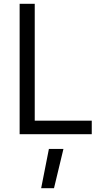

<svg xmlns="http://www.w3.org/2000/svg" viewBox="-20 -711 518 1017"><path d="M198 286 239 78H316L266 286ZM84 0V-691H164V-72H466V0Z"/></svg>

Font: Cairo
Style: Regular
Weight: 400
Designer: Mohamed Gaber, Accademia di Belle Arti di Urbino
Foundry: Kief Type Foundry, Accademia di Belle Arti di Urbino
Version: Version 3.120